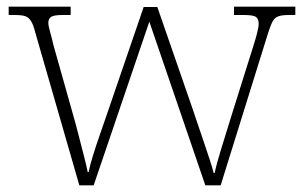

<svg xmlns="http://www.w3.org/2000/svg" viewBox="-20 -556 908 576"><path d="M86 -458Q80 -482 73 -493Q66 -504 55.5 -507.5Q45 -511 24 -511H6V-536H192V-511H168Q142 -511 133.5 -505.5Q125 -500 125 -487Q125 -479 131 -457.5Q137 -436 140 -422L200 -209Q207 -185 215.5 -151.5Q224 -118 232 -87.5Q240 -57 243 -40H246Q249 -57 258.5 -88Q268 -119 280 -153Q292 -187 300 -211L411 -535H452L559 -226Q565 -208 574 -181.5Q583 -155 592.5 -127Q602 -99 610 -74.5Q618 -50 621 -37H624Q629 -62 643 -107.5Q657 -153 675 -211L741 -421Q747 -440 751.5 -457.5Q756 -475 756 -485Q756 -499 748 -505Q740 -511 712 -511H682V-536H866V-511H846Q826 -511 815 -507Q804 -503 798 -492Q792 -481 784 -456L642 0H596L428 -491L261 0H218Z"/></svg>

Font: Noto Serif Hebrew ExtraLight
Style: Regular
Weight: 250
Version: Version 2.003